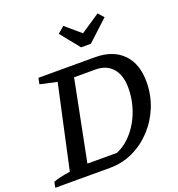

<svg xmlns="http://www.w3.org/2000/svg" viewBox="-158 -1034 1080 1163"><g transform="rotate(-20 381.5 -452.5)"><path d="M495 -661Q610 -661 674 -596.5Q738 -532 738 -415Q738 -330 707.5 -255Q677 -180 623.5 -122.5Q570 -65 500.5 -32.5Q431 0 352 0H-1L6 -36Q26 -44 52.5 -50Q79 -56 115 -61L232 -598L123 -622L131 -661ZM422 -71Q466 -89 502.5 -124Q539 -159 566 -205.5Q593 -252 607.5 -306.5Q622 -361 622 -418Q622 -500 582.5 -545Q543 -590 473 -590H335L232 -71ZM437 -746 338 -869 380 -905 477 -822 601 -905 633 -869 500 -746Z"/></g></svg>

Font: Piazzolla Thin SemiBold
Style: Italic
Weight: 600
Italic angle: -11.3°
Version: Version 2.005